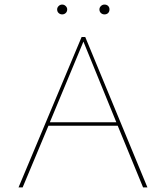

<svg xmlns="http://www.w3.org/2000/svg" viewBox="-20 -820 726 840"><path d="M230 -779Q230 -787 236.5 -793.5Q243 -800 252 -800Q261 -800 267.5 -793.5Q274 -787 274 -779Q274 -769 267.5 -763Q261 -757 252 -757Q243 -757 236.5 -763Q230 -769 230 -779ZM415 -779Q415 -787 421.5 -793.5Q428 -800 437 -800Q447 -800 453 -794Q459 -788 459 -779Q459 -769 453 -763Q447 -757 437 -757Q428 -757 421.5 -763Q415 -769 415 -779ZM495 -270H192L79 0H61L337 -658H353L625 0H606ZM489 -285 345 -638 198 -285Z"/></svg>

Font: Ysabeau SC Thin
Style: Regular
Weight: 200
Designer: Christian Thalmann (Catharsis Fonts)
Version: Version 0.003